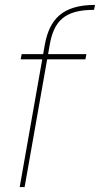

<svg xmlns="http://www.w3.org/2000/svg" viewBox="-20 -760 406 780"><path d="M60 0H80L182 -578C199 -675 243 -720 362 -720L366 -740C235 -740 181 -683 162 -578ZM64 -519H327L331 -540H68Z"/></svg>

Font: Poppins Devanagari Thin
Style: Italic
Weight: 100
Italic angle: -10°
Designer: Ninad Kale (Devanagari), Jonny Pinhorn (Latin)
Foundry: Indian Type Foundry
Version: 4.005